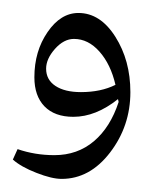

<svg xmlns="http://www.w3.org/2000/svg" viewBox="-95 -706 221 296"><path d="M0 -430.2Q-15.1 -430.2 -38.8 -439.5Q-62.5 -448.7 -75.2 -460L-67.9 -476.1Q-41 -466.8 -11.2 -466.8Q24.4 -466.8 49.8 -488.3Q75.2 -509.8 87.9 -548.8L86.9 -553.2Q52.7 -525.9 18.1 -525.9Q-10.7 -525.9 -26.4 -542Q-42 -558.1 -42 -586.9Q-42 -627 -21.7 -656.5Q-1.5 -686 25.9 -686Q59.6 -686 82.8 -649.4Q106 -612.8 106 -564Q106 -511.7 74.7 -470.9Q43.5 -430.2 0 -430.2ZM29.8 -564Q60.5 -564 83 -575.2Q75.7 -606.9 58.3 -626.5Q41 -646 19 -646Q3.4 -646 -10.3 -630.6Q-23.9 -615.2 -23.9 -600.1Q-23.9 -583 -9.5 -573.5Q4.9 -564 29.8 -564Z"/></svg>

Font: Droid Arabic Naskh Colored
Style: Regular
Weight: 400
Designer: Pascal Zoghbi
Foundry: Ascender Corporation
Version: Version 1.00